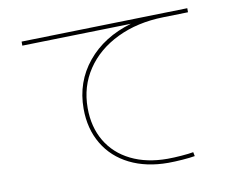

<svg xmlns="http://www.w3.org/2000/svg" viewBox="-78 -808 1157 933"><g transform="rotate(-10 500.0 -342.0)"><path d="M320 -310Q320 -442 400 -539.5Q480 -637 618 -677L80 -664V-684L901 -704V-684L778 -681Q650 -678 550.5 -630Q451 -582 395.5 -499Q340 -416 340 -310Q340 -216 381.5 -146Q423 -76 500 -38Q577 0 680 0Q710 0 748.5 -3Q787 -6 808 -10L812 10Q790 14 750.5 17Q711 20 680 20Q572 20 490.5 -20.5Q409 -61 364.5 -136Q320 -211 320 -310Z"/></g></svg>

Font: Enso Thin
Style: Regular
Weight: 100
Designer: Coji Morishita
Foundry: UNDERFOREST DESIGN
Version: Version 1.000